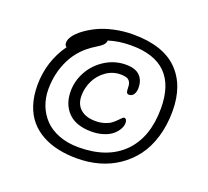

<svg xmlns="http://www.w3.org/2000/svg" viewBox="-131 -900 1190 1100"><g transform="rotate(20 464.5 -350.0)"><path d="M439.9 39.1Q377.9 39.1 324.7 27.6Q271.5 16.1 226.8 -8.5Q182.1 -33.2 150.9 -70.1Q119.6 -106.9 102.3 -159.7Q85 -212.4 85 -277.8Q85 -423.3 168 -540Q155.8 -543.9 155.8 -564.9Q155.8 -582.5 171.4 -605Q187 -627.4 218 -650.9Q249 -674.3 289.8 -694.1Q330.6 -713.9 386.7 -726.3Q442.9 -738.8 502.9 -738.8Q684.1 -738.8 773.9 -649.7Q863.8 -560.5 863.8 -402.8Q863.8 -316.4 841.8 -243.7Q819.8 -170.9 780.8 -119.1Q741.7 -67.4 688.5 -31.5Q635.3 4.4 572.5 21.7Q509.8 39.1 439.9 39.1ZM151.9 -278.8Q151.9 -226.1 169.4 -180.4Q187 -134.8 220.7 -99.6Q254.4 -64.5 307.4 -44.2Q360.4 -23.9 426.8 -23.9Q603 -23.9 699.5 -120.8Q795.9 -217.8 795.9 -394Q795.9 -677.2 512.2 -675.8Q437 -675.8 376 -655.8Q375.5 -640.6 363.3 -627.9Q351.1 -615.2 320.8 -597.2Q235.8 -545.4 193.8 -461.4Q151.9 -377.4 151.9 -278.8ZM465.8 -133.8Q371.6 -133.8 323.7 -182.6Q275.9 -231.4 275.9 -311Q275.9 -375 308.1 -432.6Q340.3 -490.2 397.9 -526.1Q455.6 -562 522.9 -562Q580.1 -562 607.4 -534.9Q634.8 -507.8 634.8 -460.9Q634.8 -437.5 625 -421.6Q615.2 -405.8 596.2 -405.8Q585.9 -405.8 582 -414.1Q578.1 -422.4 578.1 -443.8Q578.1 -470.2 564.9 -484.6Q551.8 -499 513.2 -499Q465.3 -499 425.5 -471.2Q385.7 -443.4 364.3 -399.9Q342.8 -356.4 342.8 -308.1Q342.8 -255.4 376 -226.8Q409.2 -198.2 466.8 -198.2Q497.1 -198.2 521.7 -206.1Q546.4 -213.9 560.8 -224.9Q575.2 -235.8 585.7 -246.6Q596.2 -257.3 604 -265.1Q611.8 -272.9 617.2 -272.9Q624.5 -272.9 629.2 -265.6Q633.8 -258.3 633.8 -247.1Q633.8 -228.5 623.3 -209.5Q612.8 -190.4 593 -173.1Q573.2 -155.8 539.8 -144.8Q506.3 -133.8 465.8 -133.8Z"/></g></svg>

Font: Shantell Sans Irregular
Style: Regular
Weight: 300
Designer: Stephen Nixon, Anya Danilova, Shantell Martin
Foundry: Arrow Type
Version: Version 1.006;[9816181b4]